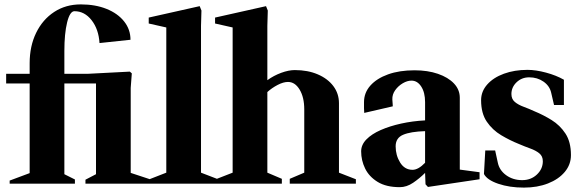

<svg xmlns="http://www.w3.org/2000/svg" viewBox="-20 -836 2650 874"><path d="M24 0V-14L115 -48V-456H8V-500H115V-548Q115 -626 144.5 -686.5Q174 -747 226.5 -781.5Q279 -816 348 -816Q414 -816 465 -795.5Q516 -775 545 -738.5Q574 -702 574 -655L433 -640Q429 -703 397 -744Q365 -785 319 -785Q298 -785 285.5 -734Q273 -683 273 -604V-500H379L571 -510L580 -502L575 -436V-49L669 -18V0H369V-18L417 -43V-456H273V-43L321 -19V0Z M660 0V-20L737 -50V-711L657 -729V-756L889 -808L897 -788L895 -718V-50L973 -20V0Z M962 0V-20L1039 -50V-711L959 -729V-756L1191 -808L1199 -788L1197 -718V-471Q1226 -492 1260 -504.5Q1294 -517 1322 -517Q1381 -517 1426.5 -497.5Q1472 -478 1497.5 -444Q1523 -410 1523 -366V-50L1600 -20V0H1299V-22L1365 -50V-338Q1365 -393 1344 -428Q1323 -463 1291 -463Q1270 -463 1244 -449.5Q1218 -436 1197 -417V-50L1263 -22V0Z M1800 16Q1738 16 1699 -8Q1660 -32 1642 -69Q1624 -106 1624 -147Q1624 -177 1648 -201.5Q1672 -226 1713 -244Q1754 -262 1806 -273.5Q1858 -285 1915 -288V-371Q1915 -415 1897.5 -442Q1880 -469 1853 -469Q1834 -469 1813.5 -457Q1793 -445 1779 -425.5Q1765 -406 1766 -383Q1767 -370 1767.5 -362Q1768 -354 1768 -352L1638 -322Q1637 -330 1637 -343.5Q1637 -357 1637 -371Q1637 -414 1666 -446.5Q1695 -479 1746.5 -497.5Q1798 -516 1867 -516Q1927 -516 1973.5 -500Q2020 -484 2046.5 -456Q2073 -428 2073 -391V-64L2163 -52V-20L1928 15L1917 3L1915 -49Q1890 -24 1860.5 -4Q1831 16 1800 16ZM1858 -63Q1884 -63 1915 -95V-239Q1849 -237 1815 -222.5Q1781 -208 1781 -170Q1781 -129 1801.5 -96Q1822 -63 1858 -63Z M2365 18Q2299 18 2248 0.5Q2197 -17 2183 -44L2189 -151H2234L2246 -96Q2253 -61 2284 -38.5Q2315 -16 2357 -16Q2397 -16 2424 -41.5Q2451 -67 2451 -102Q2451 -125 2435 -138Q2419 -151 2394 -160Q2369 -169 2341 -181Q2301 -197 2261.5 -220.5Q2222 -244 2196 -282Q2170 -320 2170 -380Q2170 -420 2198 -451.5Q2226 -483 2274 -500.5Q2322 -518 2381 -518Q2419 -518 2465.5 -505.5Q2512 -493 2547 -473V-358H2502L2489 -414Q2482 -445 2454 -464.5Q2426 -484 2389 -484Q2355 -484 2331.5 -461.5Q2308 -439 2308 -408Q2308 -385 2323.5 -372Q2339 -359 2363.5 -350Q2388 -341 2414 -329Q2453 -313 2491 -289.5Q2529 -266 2554 -228Q2579 -190 2579 -130Q2579 -87 2551 -53.5Q2523 -20 2474.5 -1Q2426 18 2365 18Z"/></svg>

Font: Wittgenstein Extrabold
Style: Regular
Weight: 800
Designer: Jörg Drees
Foundry: Jörg Drees
Version: Version 1.303; ttfautohint (v1.8.4.7-5d5b)